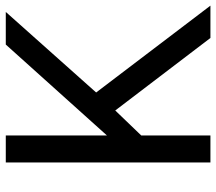

<svg xmlns="http://www.w3.org/2000/svg" viewBox="-62 -689 751 667"><g transform="rotate(-90 313.5 -355.5)"><path d="M263.2 -330.6 176.3 -240.2V0H82.5V-710.9H176.3V-359.4L492.2 -710.9H605.5L325.7 -397L627.4 0H515.1Z"/></g></svg>

Font: Vazir FD-UI
Style: Regular-FD-UI
Weight: 400
Designer: Saber Rastikerdar
Foundry: Saber Rastikerdar
Version: Version 30.1.0